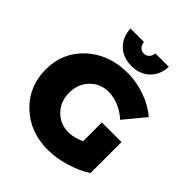

<svg xmlns="http://www.w3.org/2000/svg" viewBox="-249 -1076 1238 1238"><g transform="rotate(45 370.0 -456.5)"><path d="M219 -922H342Q344 -898 358 -883Q372 -868 394 -868Q416 -868 430 -883Q444 -898 446 -922H569Q565 -846 517.5 -800.5Q470 -755 394 -755Q318 -755 270.5 -800.5Q223 -846 219 -922ZM517 -363H696V-81Q639 -42 555 -16.5Q471 9 396 9Q233 9 126 -93Q19 -195 19 -350Q19 -504 130 -605.5Q241 -707 410 -707Q490 -707 570.5 -678.5Q651 -650 706 -601L588 -458Q552 -493 503.5 -513.5Q455 -534 409 -534Q333 -534 282.5 -481.5Q232 -429 232 -350Q232 -270 283 -217.5Q334 -165 411 -165Q457 -165 517 -192Z"/></g></svg>

Font: Montserrat Extra Bold
Style: Regular
Weight: 800
Designer: Julieta Ulanovsky
Foundry: Julieta Ulanovsky
Version: Version 3.001;PS 003.001;hotconv 1.0.70;makeotf.lib2.5.58329